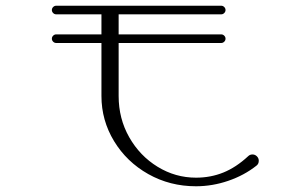

<svg xmlns="http://www.w3.org/2000/svg" viewBox="-20 -675 1040 670"><path d="M334 -340V-525H176Q170 -525 165.5 -529.5Q161 -534 161 -540Q161 -546 165.5 -550.5Q170 -555 176 -555H334V-625H176Q170 -625 165.5 -629.5Q161 -634 161 -640Q161 -646 165.5 -650.5Q170 -655 176 -655H752Q758 -655 762.5 -650.5Q767 -646 767 -640Q767 -634 762.5 -629.5Q758 -625 752 -625H394V-555H752Q758 -555 762.5 -550.5Q767 -546 767 -540Q767 -534 762.5 -529.5Q758 -525 752 -525H394V-340Q394 -261 431 -196Q468 -131 530 -93Q592 -55 664 -55Q715 -55 759.5 -73Q804 -91 846 -130Q852 -136 861 -136Q870 -136 876.5 -129.5Q883 -123 883 -114Q883 -103 875 -97Q832 -63 776.5 -44Q721 -25 664 -25Q573 -25 497.5 -67.5Q422 -110 378 -182.5Q334 -255 334 -340Z"/></svg>

Font: GL-CurulMinamoto Light
Style: Regular
Weight: 300
Designer: Eunice (kana); Ryoko NISHIZUKA 西塚涼子 (ideographs); Frank Grießhammer (Latin, Greek & Cyrillic); Wenlong ZHANG
Foundry: Gutenberg Labo; Adobe
Version: Version 1.002